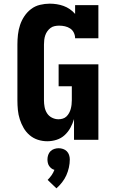

<svg xmlns="http://www.w3.org/2000/svg" viewBox="-20 -763 640 1048"><path d="M238 8Q212 8 187 0Q162 -8 142 -25Q122 -42 109 -64.5Q96 -87 88 -112Q80 -137 77.5 -163Q75 -189 75 -215V-520Q75 -547 78 -574Q81 -601 89.5 -626.5Q98 -652 113 -674.5Q128 -697 149.5 -713.5Q171 -730 198 -736.5Q225 -743 251 -743Q271 -743 290 -740Q309 -737 327 -730.5Q345 -724 361 -713Q377 -702 390 -687V-735H517V-554H390Q390 -570 383 -584.5Q376 -599 363 -607.5Q350 -616 334.5 -619.5Q319 -623 303 -623Q291 -623 278.5 -620.5Q266 -618 256 -610.5Q246 -603 238.5 -592.5Q231 -582 227 -570Q223 -558 221.5 -545.5Q220 -533 220 -520V-215Q220 -197 223.5 -178.5Q227 -160 237 -144.5Q247 -129 264 -120.5Q281 -112 299 -112Q311 -112 322.5 -115.5Q334 -119 342.5 -127Q351 -135 357 -146Q363 -157 366 -168Q369 -179 370.5 -191Q372 -203 372 -215V-292H300V-412H517V0H384V-113Q377 -89 364.5 -66Q352 -43 333 -25.5Q314 -8 289 0Q264 8 238 8ZM288 265 240 219Q252 207 261.5 193.5Q271 180 277 164Q268 162 260.5 156Q253 150 248 142.5Q243 135 241 125.5Q239 116 239 107Q239 95 243 83Q247 71 255.5 62.5Q264 54 276 50Q288 46 300 46Q312 46 324 50Q336 54 344.5 62.5Q353 71 357 83Q361 95 361 107Q361 129 356 151.5Q351 174 342 194Q333 214 319 232Q305 250 288 265Z"/></svg>

Font: Iosevka Slab Heavy Extended
Style: Regular
Weight: 900
Width: 7
Monospace: yes
Designer: Belleve Invis
Foundry: Belleve Invis
Version: Version 11.1.0; ttfautohint (v1.8.3)